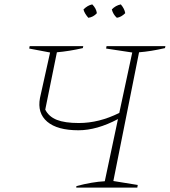

<svg xmlns="http://www.w3.org/2000/svg" viewBox="-20 -854 773 874"><path d="M327 0 328 -7Q400 -26 457 -29L517 -312Q421 -261 337 -261Q241 -261 195 -300Q149 -339 162 -408L208 -615L113 -633L115 -644H359L357 -635Q296 -621 239 -616L186 -355Q202 -323 238.5 -308.5Q275 -294 339 -294Q431 -294 523 -340L582 -615L463 -633L465 -644H733L731 -635Q666 -620 613 -616L496 -30L607 -12L605 0ZM400 -834Q418 -816 421 -794Q405 -776 382 -773Q364 -794 360 -811Q379 -830 400 -834ZM530 -834Q547 -814 550 -794Q532 -776 512 -773Q495 -788 489 -811Q506 -829 530 -834Z"/></svg>

Font: Piazzolla SC Thin
Style: Italic
Weight: 100
Italic angle: -11.3°
Designer: Juan Pablo del Peral
Foundry: Huerta Tipografica
Version: Version 1.330